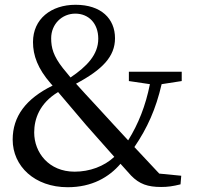

<svg xmlns="http://www.w3.org/2000/svg" viewBox="-20 -769 827 803"><path d="M292 -51C184 -51 123 -131 123 -215C123 -271 145 -337 223 -384C259 -342 291 -304 341 -245C379 -202 416 -160 458 -113C415 -73 355 -51 292 -51ZM295 -712C350 -712 391 -672 391 -607C391 -540 343 -491 275 -445C265 -458 254 -470 243 -484C203 -535 194 -569 194 -609C194 -668 239 -712 295 -712ZM740 -430V-469H519V-430L607 -417C589 -327 559 -251 516 -182C473 -228 433 -272 387 -322C349 -363 322 -392 298 -419C409 -478 461 -533 461 -609C461 -691 403 -749 296 -749C194 -749 118 -690 118 -593C118 -537 138 -482 192 -420L200 -411C88 -356 33 -282 33 -185C33 -74 125 14 263 14C365 14 436 -28 484 -84L528 -35C563 1 598 13 654 13C681 13 703 10 735 2L738 -34L646 -43L542 -154C596 -233 632 -313 656 -417Z"/></svg>

Font: Noto Serif SC Medium
Style: Regular
Weight: 500
Designer: Ryoko NISHIZUKA 西塚涼子 (kana & ideographs); Frank Grießhammer (Latin, Greek & Cyrillic); Wenlong ZHANG 张文龙 (bopomofo); San
Foundry: Adobe Systems Incorporated
Version: Version 1.001;PS 1.001;hotconv 16.6.54;makeotf.lib2.5.65590